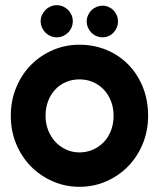

<svg xmlns="http://www.w3.org/2000/svg" viewBox="-20 -717 619 747"><path d="M556.2 -266.1Q556.2 -207.5 535.2 -157Q514.2 -106.4 478 -69.6Q441.9 -32.7 393.3 -11.5Q344.7 9.8 289.1 9.8Q233.9 9.8 185.3 -11.5Q136.7 -32.7 100.3 -69.6Q64 -106.4 43 -157Q22 -207.5 22 -266.1Q22 -325.7 43 -376.5Q64 -427.2 100.3 -464.1Q136.7 -501 185.3 -522Q233.9 -543 289.1 -543Q344.7 -543 393.3 -523.2Q441.9 -503.4 478 -467Q514.2 -430.7 535.2 -379.6Q556.2 -328.6 556.2 -266.1ZM421.9 -266.1Q421.9 -298.3 411.4 -324.5Q400.9 -350.6 382.8 -369.4Q364.7 -388.2 340.6 -398.2Q316.4 -408.2 289.1 -408.2Q261.7 -408.2 237.5 -398.2Q213.4 -388.2 195.6 -369.4Q177.7 -350.6 167.5 -324.5Q157.2 -298.3 157.2 -266.1Q157.2 -235.8 167.5 -210Q177.7 -184.1 195.6 -165Q213.4 -146 237.5 -135Q261.7 -124 289.1 -124Q316.4 -124 340.6 -134.3Q364.7 -144.5 382.8 -163.1Q400.9 -181.6 411.4 -208Q421.9 -234.4 421.9 -266.1ZM439 -633.8Q439 -621.1 434.3 -609.9Q429.7 -598.6 421.6 -590.1Q413.6 -581.5 402.6 -576.7Q391.6 -571.8 379.4 -571.8Q366.7 -571.8 355.2 -576.7Q343.8 -581.5 335.4 -590.1Q327.1 -598.6 322.3 -609.9Q317.4 -621.1 317.4 -633.8Q317.4 -646 322.3 -657.2Q327.1 -668.5 335.4 -676.8Q343.8 -685.1 355.2 -689.9Q366.7 -694.8 379.4 -694.8Q391.6 -694.8 402.6 -689.9Q413.6 -685.1 421.6 -676.8Q429.7 -668.5 434.3 -657.2Q439 -646 439 -633.8ZM263.2 -634.8Q263.2 -621.6 258.3 -610.1Q253.4 -598.6 244.9 -590.1Q236.3 -581.5 225.1 -576.7Q213.9 -571.8 201.2 -571.8Q188.5 -571.8 177 -576.7Q165.5 -581.5 157 -590.1Q148.4 -598.6 143.3 -610.1Q138.2 -621.6 138.2 -634.8Q138.2 -647.5 143.3 -658.7Q148.4 -669.9 157 -678.5Q165.5 -687 177 -691.9Q188.5 -696.8 201.2 -696.8Q213.9 -696.8 225.1 -691.9Q236.3 -687 244.9 -678.5Q253.4 -669.9 258.3 -658.7Q263.2 -647.5 263.2 -634.8Z"/></svg>

Font: Righteous
Style: Regular
Weight: 400
Version: Version 1.000